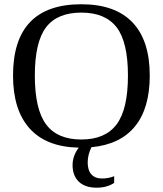

<svg xmlns="http://www.w3.org/2000/svg" viewBox="-20 -682 762 899"><path d="M432.6 196.8Q378.4 196.8 349.1 168.7Q319.8 140.6 319.8 90.8Q319.8 47.9 348.6 9.3Q196.8 6.3 118.9 -80.3Q41 -167 41 -328.1Q41 -662.1 360.8 -662.1Q519 -662.1 600.1 -577.4Q681.2 -492.7 681.2 -328.1Q681.2 -175.3 612.1 -90.3Q543 -5.4 408.2 7.3Q390.6 42.5 390.6 79.1Q390.6 115.2 408 134.5Q425.3 153.8 458 153.8Q487.3 153.8 514.6 143.1V174.3Q481.4 196.8 432.6 196.8ZM143.1 -328.1Q143.1 -170.4 195.8 -99.6Q248.5 -28.8 360.8 -28.8Q472.7 -28.8 525.9 -99.6Q579.1 -170.4 579.1 -328.1Q579.1 -484.9 526.1 -554Q473.1 -623 360.8 -623Q248 -623 195.6 -554Q143.1 -484.9 143.1 -328.1Z"/></svg>

Font: Times New Roman
Style: Regular
Weight: 400
Designer: Steve Matteson
Foundry: Ascender Corporation
Version: Version 2.00.3